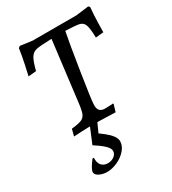

<svg xmlns="http://www.w3.org/2000/svg" viewBox="-181 -602 830 929"><g transform="rotate(-30 234.0 -137.0)"><path d="M86 -362 42 -358Q45 -371 54.5 -414.5Q64 -458 70 -500L79 -507L145 -498H390L461 -507L468 -500Q464 -458 463 -416Q462 -374 462 -362L418 -358Q417 -410 409.5 -429.5Q402 -449 382.5 -453.5Q363 -458 306 -460Q295 -407 271 -254.5Q247 -102 247 -78Q247 -57 256.5 -47.5Q266 -38 286 -38Q304 -38 315.5 -39Q327 -40 330 -40L332 -37L320 3Q307 3 271 1.5Q235 0 200 0Q165 0 132 1.5Q99 3 87 4L97 -34Q136 -38 152.5 -45Q169 -52 176 -68.5Q183 -85 188 -127L229 -460Q167 -458 145.5 -454Q124 -450 111.5 -431.5Q99 -413 86 -362ZM230 -23 197 50Q203 54 223.5 70Q244 86 256.5 102.5Q269 119 269 135Q269 160 249 183Q229 206 199 219.5Q169 233 141 233Q118 233 98.5 223.5Q79 214 79 199Q79 183 111 141H119Q117 168 129.5 183Q142 198 165 198Q186 198 201 186.5Q216 175 216 158Q216 143 196 124.5Q176 106 143 85L188 -23Z"/></g></svg>

Font: Alegreya SC
Style: Italic
Weight: 400
Italic angle: -7°
Designer: Juan Pablo del Peral
Foundry: Huerta Tipografica
Version: Version 2.007; ttfautohint (v1.6)